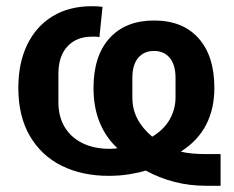

<svg xmlns="http://www.w3.org/2000/svg" viewBox="-20 -554 754 618"><path d="M690 -58V44H644Q590 44 541.5 31.5Q493 19 449 -5Q427 2 395.5 7Q364 12 330 12Q244 12 178.5 -20.5Q113 -53 76 -116.5Q39 -180 39 -271Q39 -351 67.5 -410Q96 -469 149 -501.5Q202 -534 276 -534Q285 -534 294 -533.5Q303 -533 310 -532L300 -434Q295 -436 289 -436Q283 -436 276 -436Q226 -436 197 -404.5Q168 -373 168 -317V-225Q168 -178 188.5 -144.5Q209 -111 246 -93Q283 -75 333 -75Q340 -75 346.5 -75.5Q353 -76 358 -77Q321 -111 301 -159.5Q281 -208 281 -271Q281 -374 332.5 -431Q384 -488 476 -488Q568 -488 619 -431Q670 -374 670 -271Q670 -204 643.5 -152.5Q617 -101 562 -66Q577 -62 598.5 -60Q620 -58 644 -58ZM406 -303V-241Q406 -203 422 -172Q438 -141 470 -114Q508 -137 526.5 -170Q545 -203 545 -241V-303Q545 -345 526.5 -367.5Q508 -390 476 -390Q443 -390 424.5 -367.5Q406 -345 406 -303Z"/></svg>

Font: IBM Plex Sans SemiBold
Style: Regular
Weight: 600
Designer: Mike Abbink, Paul van der Laan, Pieter van Rosmalen
Foundry: Bold Monday
Version: Version 3.201